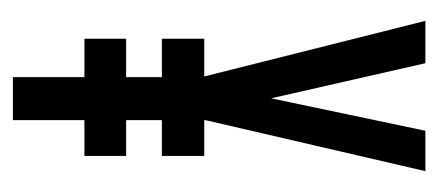

<svg xmlns="http://www.w3.org/2000/svg" viewBox="-206 -456 663 290"><g transform="rotate(90 125.0 -311.5)"><path d="M162 0H97V-108H39V-171H97V-225H39V-289H96L12 -623H76L129 -390L178 -623H239L162 -291V-289H216V-225H162V-171H216V-108H162Z"/></g></svg>

Font: Inconsolata UltraCondensed SemiBold
Style: Regular
Weight: 600
Width: 1
Monospace: yes
Designer: Raph Levien, Cyreal, Brenton Simpson
Foundry: Raph Levien, Cyreal, Google
Version: Version 3.001; ttfautohint (v1.8.2.53-6de2)